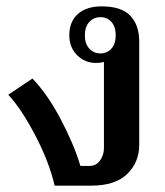

<svg xmlns="http://www.w3.org/2000/svg" viewBox="-20 -584 518 604"><path d="M6 -286 82 -337Q130 -287 171.5 -208Q213 -129 233 -62H261Q283 -62 295 -79.5Q307 -97 307 -118V-389Q295 -386 282 -386Q247 -386 222.5 -410.5Q198 -435 198 -473Q198 -516 225 -540Q252 -564 300 -564Q362 -564 390 -534.5Q418 -505 418 -453V-128Q418 -74 380.5 -37Q343 0 267 0H152Q134 -76 90.5 -159Q47 -242 6 -286ZM344 -473Q344 -500 330.5 -515Q317 -530 296 -530Q275 -530 261 -515Q247 -500 247 -473Q247 -446 261 -431Q275 -416 296 -416Q317 -416 330.5 -431Q344 -446 344 -473Z"/></svg>

Font: Trirong Medium
Style: Regular
Weight: 500
Designer: Katatrad Team
Foundry: CadsonDemak
Version: Version 1.001